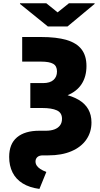

<svg xmlns="http://www.w3.org/2000/svg" viewBox="-20 -958 622 1196"><path d="M118.2 -727.5H235.4Q332 -727.5 394.8 -709Q457.5 -690.4 488 -650.6Q518.6 -610.8 518.6 -546.9Q518.6 -481 488.5 -434.6Q458.5 -388.2 398.9 -364Q339.4 -339.8 251 -339.8H168.9V-440.4H248Q291.5 -440.4 313.2 -460Q335 -479.5 335 -512.7Q335 -546.9 311.3 -560.5Q287.6 -574.2 235.4 -574.2H118.2ZM168.9 -383.8H244.1Q390.1 -383.3 470 -336.2Q549.8 -289.1 549.8 -195.3Q549.8 -134.3 517.3 -87.9Q484.9 -41.5 424.6 -15.9Q364.3 9.8 281.2 9.8H247.1Q224.6 9.8 212.9 20.3Q201.2 30.8 201.2 47.9Q201.2 61.5 208.7 73.2Q216.3 85 231.2 94.7Q246.1 104.5 268.6 113.3L225.6 218.8Q163.1 210.4 121.1 184.3Q79.1 158.2 58.1 116.2Q37.1 74.2 37.1 19.5Q37.1 -62 86.2 -102.8Q135.3 -143.6 224.6 -143.6H265.6Q296.4 -143.6 318.8 -151.9Q341.3 -160.2 353.8 -176.8Q366.2 -193.4 366.2 -217.8Q366.2 -255.9 334.2 -270.5Q302.2 -285.2 243.2 -285.2H168.9ZM268.6 -937.5 338.9 -880.9 409.2 -937.5H569.3V-933.6L400.4 -793H278.3L104.5 -933.6V-937.5Z"/></svg>

Font: Inter 28pt Black
Style: Regular
Weight: 900
Designer: Rasmus Andersson
Foundry: rsms
Version: Version 4.001;git-66647c0bb